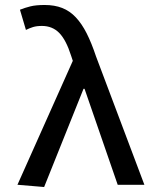

<svg xmlns="http://www.w3.org/2000/svg" viewBox="-20 -741 640 770"><path d="M157 9 50 0 272 -497 265 -518Q245 -581 217.5 -609Q190 -637 148 -637Q127 -637 112.5 -632.5Q98 -628 84 -621L60 -702Q80 -710 102 -715.5Q124 -721 159 -721Q199 -721 229.5 -709Q260 -697 284 -671.5Q308 -646 327.5 -607.5Q347 -569 365 -515L559 0H452L319 -385H315Z"/></svg>

Font: Source Code Pro Medium
Style: Regular
Weight: 500
Monospace: yes
Designer: Paul D. Hunt, Teo Tuominen
Foundry: Adobe Systems Incorporated
Version: Version 2.030;PS 1.000;hotconv 16.6.51;makeotf.lib2.5.65220